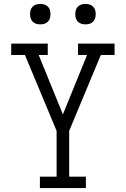

<svg xmlns="http://www.w3.org/2000/svg" viewBox="-20 -957 640 977"><path d="M183 0V-58H268V-291L107 -677H37V-735H223V-677H177L300 -375L423 -677H377V-735H563V-677H493L332 -291V-58H417V0ZM415 -833Q404 -833 394 -836Q384 -839 376.5 -846.5Q369 -854 366 -864Q363 -874 363 -885Q363 -896 366 -906Q369 -916 376.5 -923.5Q384 -931 394 -934Q404 -937 415 -937Q426 -937 436 -934Q446 -931 453.5 -923.5Q461 -916 464 -906Q467 -896 467 -885Q467 -874 464 -864Q461 -854 453.5 -846.5Q446 -839 436 -836Q426 -833 415 -833ZM185 -833Q174 -833 164 -836Q154 -839 146.5 -846.5Q139 -854 136 -864Q133 -874 133 -885Q133 -896 136 -906Q139 -916 146.5 -923.5Q154 -931 164 -934Q174 -937 185 -937Q196 -937 206 -934Q216 -931 223.5 -923.5Q231 -916 234 -906Q237 -896 237 -885Q237 -874 234 -864Q231 -854 223.5 -846.5Q216 -839 206 -836Q196 -833 185 -833Z"/></svg>

Font: Iosevka Etoile Light
Style: Regular
Weight: 300
Designer: Belleve Invis
Foundry: Belleve Invis
Version: Version 25.0.1; ttfautohint (v1.8.4)